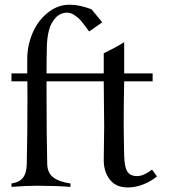

<svg xmlns="http://www.w3.org/2000/svg" viewBox="-20 -804 729 826"><path d="M636.7 -488.3V-454.1H514.2Q512.2 -362.3 512.2 -271Q512.2 -224.6 514.2 -135.7Q515.1 -86.9 527.3 -66.7Q539.6 -46.4 570.3 -46.4Q596.7 -46.4 634.3 -74.2L655.3 -44.9Q630.4 -24.4 597.2 -11Q564 2.4 529.8 2.4Q478.5 2.4 452.4 -31.5Q426.3 -65.4 426.3 -115.2Q426.3 -137.7 427.2 -185.5Q428.2 -233.4 428.2 -259.3Q428.2 -283.2 427.2 -354.7Q426.3 -426.3 426.3 -454.1H180.2V-415Q180.2 -227.1 183.1 -100.1Q183.6 -61 208.3 -41.5Q232.9 -22 283.2 -14.6V0Q219.7 -4.9 139.2 -4.9Q92.8 -4.9 29.3 0V-14.6Q63 -19.5 78.9 -39.6Q94.7 -59.6 95.2 -100.1Q98.1 -227.1 98.1 -389.6Q98.1 -438 97.7 -454.1H29.3V-488.3H97.2V-549.8Q97.2 -606.9 119.4 -660.2Q141.6 -713.4 184.3 -748.5Q227.1 -783.7 279.8 -783.7Q323.2 -783.7 374 -763.7L419.9 -708L363.3 -668.5Q362.3 -669.9 349.1 -688Q335.9 -706.1 326.7 -716.8Q317.4 -727.5 301 -738.5Q284.7 -749.5 269.5 -749.5Q239.3 -749.5 219 -727.3Q198.7 -705.1 190.7 -674.1Q182.6 -643.1 181.6 -604.5Q180.2 -553.2 180.2 -488.3H426.3V-574.7Q480.5 -601.1 514.2 -622.6V-488.3Z"/></svg>

Font: Flanker
Style: Regular
Weight: 400
Designer: Flanker
Foundry: Flanker
Version: Version 2.027